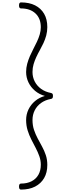

<svg xmlns="http://www.w3.org/2000/svg" viewBox="-20 -1500 560 1595"><path d="M154 75Q147 75 142.5 69.5Q138 64 138 50Q138 36 142.5 30.5Q147 25 154 25Q205 25 242 6Q279 -13 299 -48Q319 -83 319 -132Q319 -168 306.5 -203Q294 -238 276 -272Q258 -306 240 -341.5Q222 -377 209.5 -417Q197 -457 197 -503Q197 -550 216.5 -590.5Q236 -631 271 -660.5Q306 -690 353 -703Q306 -716 271 -745.5Q236 -775 216.5 -815.5Q197 -856 197 -902Q197 -937 206 -970Q215 -1003 228.5 -1034Q242 -1065 257.5 -1094.5Q273 -1124 287 -1153.5Q301 -1183 310 -1213.5Q319 -1244 319 -1274Q319 -1347 274.5 -1388.5Q230 -1430 154 -1430Q147 -1430 142.5 -1435.5Q138 -1441 138 -1455Q138 -1469 142.5 -1474.5Q147 -1480 154 -1480Q223 -1480 271.5 -1455.5Q320 -1431 346.5 -1385.5Q373 -1340 373 -1275Q373 -1238 364 -1205Q355 -1172 341 -1142Q327 -1112 311 -1083.5Q295 -1055 281.5 -1026Q268 -997 259 -966.5Q250 -936 250 -902Q250 -859 268.5 -823Q287 -787 321 -762Q355 -737 402 -728Q411 -726 415.5 -721.5Q420 -717 420 -703Q420 -690 415.5 -684.5Q411 -679 402 -678Q355 -669 321 -644.5Q287 -620 268.5 -583.5Q250 -547 250 -503Q250 -458 262.5 -421Q275 -384 293 -350Q311 -316 329.5 -282.5Q348 -249 360.5 -211.5Q373 -174 373 -130Q373 -66 346.5 -20.5Q320 25 271.5 50Q223 75 154 75Z"/></svg>

Font: Playwrite BE WAL ExtraLight
Style: Regular
Weight: 250
Version: Version 1.002